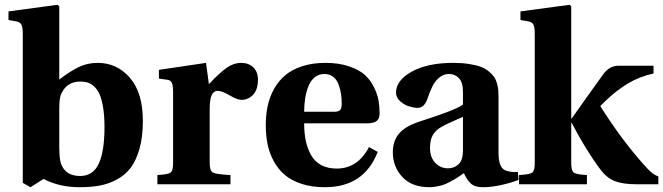

<svg xmlns="http://www.w3.org/2000/svg" viewBox="-20 -762 2743 794"><path d="M225.1 -153.8Q225.1 -118.2 229 -98.1Q234.4 -68.8 255.1 -51.5Q275.9 -34.2 311 -34.2Q365.2 -34.2 388.7 -85.7Q412.1 -137.2 412.1 -236.8Q412.1 -284.2 406.2 -318.8Q400.4 -353.5 391.1 -373.5Q381.8 -393.6 368.2 -405.5Q354.5 -417.5 341.3 -421.1Q328.1 -424.8 312 -424.8Q252.9 -424.8 231 -368.2Q225.1 -351.1 225.1 -312ZM15.1 -679.2V-714.8L217.8 -742.2L225.1 -735.8V-433.1Q268.1 -466.3 304.4 -484.1Q340.8 -502 383.8 -502Q463.9 -502 517.3 -440.2Q570.8 -378.4 570.8 -262.2Q570.8 -196.3 556.9 -147Q543 -97.7 520 -67.6Q497.1 -37.6 462.6 -19.3Q428.2 -1 391.6 5.6Q355 12.2 309.1 12.2Q225.1 12.2 160.2 -22L106 12.2L74.2 -5.9V-621.1Q74.2 -649.4 68.6 -659.9Q63 -670.4 49.8 -672.9Z M630.9 0V-38.1Q674.3 -40.5 685.1 -48.1Q695.8 -55.7 695.8 -86.9V-380.9Q695.8 -409.7 690.2 -420.2Q684.6 -430.7 671.9 -432.1L637.2 -437V-473.1L832 -502L843.8 -414.1Q890.1 -462.9 918.5 -482.4Q946.8 -502 977.1 -502Q1008.8 -502 1027.8 -483.2Q1046.9 -464.4 1046.9 -432.1Q1046.9 -396.5 1030.8 -375Q1022 -363.3 1008.3 -356.2Q994.6 -349.1 980 -349.1Q961.4 -349.1 934.1 -365.2Q898.9 -386.2 880.9 -386.2Q863.3 -386.2 855.2 -368.2Q847.2 -350.1 847.2 -311V-86.9Q847.2 -55.7 860.8 -48.3Q874.5 -41 933.1 -38.1V0Z M1237.8 -299.8H1361.8Q1379.4 -299.8 1386.2 -306.6Q1393.1 -313.5 1393.1 -333Q1393.1 -353.5 1390.4 -372.6Q1387.7 -391.6 1380.6 -411.6Q1373.5 -431.6 1358.4 -443.8Q1343.3 -456.1 1321.8 -456.1Q1298.3 -456.1 1281.2 -442.1Q1264.2 -428.2 1255.1 -404.5Q1246.1 -380.9 1241.9 -354.7Q1237.8 -328.6 1237.8 -299.8ZM1079.1 -245.1Q1079.1 -288.6 1087.4 -325.9Q1095.7 -363.3 1114.3 -396Q1132.8 -428.7 1160.9 -451.9Q1189 -475.1 1231 -488.5Q1272.9 -502 1325.7 -502Q1380.9 -502 1422.9 -487.8Q1464.8 -473.6 1488.3 -452.6Q1511.7 -431.6 1526.1 -402.3Q1540.5 -373 1545.2 -347.4Q1549.8 -321.8 1549.8 -293.9Q1549.8 -270.5 1537.1 -261.2Q1524.4 -252 1496.1 -252H1237.8Q1237.8 -210.9 1244.9 -178.2Q1252 -145.5 1267.1 -119.4Q1282.2 -93.3 1308.8 -79.1Q1335.4 -64.9 1372.1 -64.9Q1459.5 -64.9 1505.9 -153.8L1542 -133.8Q1485.4 12.2 1323.7 12.2Q1269.5 12.2 1227.1 -1.7Q1184.6 -15.6 1157.2 -39.1Q1129.9 -62.5 1111.8 -95.9Q1093.8 -129.4 1086.4 -166Q1079.1 -202.6 1079.1 -245.1Z M1758.3 -149.9Q1758.3 -111.3 1780 -88.6Q1801.8 -65.9 1832.5 -65.9Q1856.9 -65.9 1875 -81.5Q1893.1 -97.2 1894.5 -133.8V-278.8Q1887.2 -275.4 1869.1 -267.6Q1851.1 -259.8 1834.7 -252.2Q1818.4 -244.6 1804.7 -236.8Q1781.2 -223.1 1769.8 -203.4Q1758.3 -183.6 1758.3 -149.9ZM1604.5 -132.8Q1604.5 -177.7 1628.9 -208Q1653.3 -238.3 1710.4 -257.8Q1719.7 -260.7 1749.8 -270.8Q1779.8 -280.8 1794.4 -285.9Q1809.1 -291 1831.8 -299.6Q1854.5 -308.1 1869.4 -315.2Q1884.3 -322.3 1894.5 -329.1V-381.8Q1894.5 -421.4 1877.9 -438.7Q1861.3 -456.1 1836.4 -456.1Q1811.5 -456.1 1789.6 -435.1Q1767.6 -414.1 1748.5 -356Q1735.4 -315.9 1707.5 -315.9Q1692.4 -315.9 1672.6 -321.8Q1652.8 -327.6 1635.3 -343Q1617.7 -358.4 1617.7 -378.9Q1617.7 -429.7 1682.9 -465.8Q1748 -502 1854.5 -502Q1891.1 -502 1920.4 -497.3Q1949.7 -492.7 1969 -485.4Q1988.3 -478 2002.2 -466.1Q2016.1 -454.1 2023.7 -443.1Q2031.2 -432.1 2035.4 -416.5Q2039.6 -400.9 2040.5 -389.2Q2041.5 -377.4 2041.5 -361.8V-130.9Q2041.5 -65.4 2073.2 -56.2Q2095.7 -48.8 2121.6 -50.8L2124.5 -18.1Q2095.2 -6.3 2053.7 2.9Q2012.2 12.2 1976.6 12.2Q1943.8 12.2 1927.2 -2.9Q1910.6 -18.1 1898.4 -45.9Q1897.5 -44.9 1880.9 -33.9Q1864.3 -22.9 1859.1 -20Q1854 -17.1 1838.4 -8.8Q1822.8 -0.5 1812.5 2.7Q1802.2 5.9 1786.4 9Q1770.5 12.2 1755.4 12.2Q1683.6 12.2 1644 -30Q1604.5 -72.3 1604.5 -132.8Z M2126.5 0V-38.1Q2169.9 -40.5 2180.7 -48.1Q2191.4 -55.7 2191.4 -86.9V-621.1Q2191.4 -649.4 2186 -659.9Q2180.7 -670.4 2167.5 -672.9L2132.3 -679.2V-714.8L2335.4 -742.2L2342.3 -735.8V-272H2344.2L2416.5 -374Q2466.8 -444.3 2478.5 -460Q2503.4 -490.2 2537.6 -490.2H2682.6V-458Q2624 -445.3 2576.7 -416.7Q2529.3 -388.2 2484.4 -345.2L2462.4 -323.2Q2549.8 -185.1 2638.2 -85.9Q2660.6 -60.1 2673.8 -49.1Q2687 -38.1 2702.6 -32.2V0H2612.3Q2556.2 0 2523.2 -12.7Q2490.2 -25.4 2464.4 -59.1Q2402.8 -141.1 2344.2 -253.9H2342.3V-86.9Q2342.3 -55.7 2353 -48.1Q2363.8 -40.5 2407.2 -38.1V0Z"/></svg>

Font: Linguistics Pro
Style: Bold
Weight: 700
Designer: Stefan Peev, Context Ltd
Foundry: Stefan Peev, Context Ltd
Version: Version 001.000